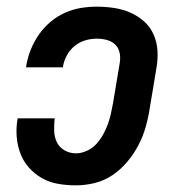

<svg xmlns="http://www.w3.org/2000/svg" viewBox="-20 -548 540 576"><path d="M208 8Q180 8 154 3.5Q128 -1 106 -13.5Q84 -26 67 -45Q50 -64 41 -88Q32 -112 30 -139Q28 -166 33 -193H144Q142 -174 142.5 -155.5Q143 -137 150.5 -121.5Q158 -106 173.5 -97Q189 -88 208 -88Q224 -88 240.5 -95.5Q257 -103 268.5 -115.5Q280 -128 288.5 -143Q297 -158 303 -174Q309 -190 312.5 -206Q316 -222 319 -238L339 -358Q342 -374 339 -389Q336 -404 326 -414Q316 -424 301 -428Q286 -432 270 -432Q253 -432 236 -427Q219 -422 204.5 -410.5Q190 -399 181 -382.5Q172 -366 169 -349V-346H58L59 -352Q63 -376 72.5 -399.5Q82 -423 96.5 -444Q111 -465 131 -482Q151 -499 174.5 -509.5Q198 -520 222 -524Q246 -528 270 -528Q297 -528 323 -524Q349 -520 371.5 -510Q394 -500 412.5 -483.5Q431 -467 441 -444Q451 -421 452.5 -395Q454 -369 449 -342L429 -222Q425 -195 417 -167Q409 -139 395.5 -113Q382 -87 362.5 -63.5Q343 -40 318 -23Q293 -6 264.5 1Q236 8 208 8Z"/></svg>

Font: Iosevka Curly
Style: Bold Italic
Weight: 700
Italic angle: -9°
Monospace: yes
Designer: Belleve Invis
Foundry: Belleve Invis
Version: Version 22.1.2; ttfautohint (v1.8.4)